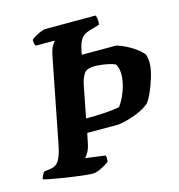

<svg xmlns="http://www.w3.org/2000/svg" viewBox="-116 -796 828 889"><g transform="rotate(-15 298.0 -352.0)"><path d="M217 0Q210 0 187 -2.5Q164 -5 134 -9Q104 -13 73.5 -18Q43 -23 20 -27.5Q-3 -32 -11 -35Q-8 -46 -3.5 -54.5Q1 -63 5 -68L35 -72Q63 -75 77.5 -98Q92 -121 102 -174L178 -562Q186 -607 197 -623Q208 -639 210 -641H118Q115 -646 113 -653.5Q111 -661 112 -671Q119 -678 133 -685.5Q147 -693 160.5 -698.5Q174 -704 179 -704H422Q425 -698 427 -686.5Q429 -675 426 -659L376 -644Q350 -637 336.5 -618Q323 -599 316 -560L313 -545H478Q500 -539 524.5 -526.5Q549 -514 569.5 -498.5Q590 -483 601 -468Q607 -450 607 -428Q607 -401 596.5 -365Q586 -329 572 -297Q558 -265 545 -249Q520 -227 478 -211Q436 -195 395 -189H244L235 -146Q230 -119 221 -102.5Q212 -86 204 -79L299 -66Q304 -56 300 -35Q284 -23 260.5 -11.5Q237 0 217 0ZM256 -255Q301 -255 343 -257.5Q385 -260 417 -266Q440 -298 453.5 -338Q467 -378 467 -410Q467 -424 464 -437.5Q461 -451 454 -461Q441 -467 422 -471Q403 -475 385.5 -477Q368 -479 360 -479Q318 -479 305 -459Q292 -439 285 -404Z"/></g></svg>

Font: Texturina ExtraBold
Style: Italic
Weight: 800
Italic angle: -11°
Designer: Guillermo Torres Carreño
Foundry: Omnibus-Type
Version: Version 1.002; ttfautohint (v1.8.3)